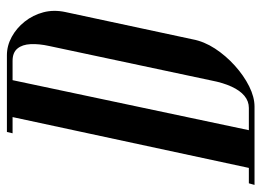

<svg xmlns="http://www.w3.org/2000/svg" viewBox="-180 -620 739 542"><g transform="rotate(-90 189.0 -349.5)"><path d="M-62.5 0H158.5Q185.5 0 215.8 -15.1Q246 -30.2 274.1 -55.5Q302.2 -80.8 322.4 -111.6Q342.5 -142.5 348.5 -174.8L425.5 -534Q432.5 -566.8 424.8 -596.1Q417 -625.5 398.5 -648.8Q380 -672 355.2 -685.5Q330.5 -699 303.5 -699H87L83.2 -683H129L-14.5 -16H-58ZM154.8 -16H92L233.2 -683H287.8Q311.2 -683 322.5 -669.2Q333.8 -655.5 334.9 -631.9Q336 -608.2 329.5 -579L232.2 -121.5Q226 -89 215 -65Q204 -41 188.9 -28.5Q173.8 -16 154.8 -16Z"/></g></svg>

Font: Emberly Black
Style: Italic
Weight: 900
Italic angle: -12°
Designer: Rajesh Rajput
Foundry: Rajesh Rajput
Version: Version 1.000